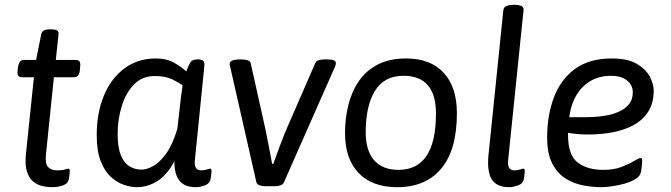

<svg xmlns="http://www.w3.org/2000/svg" viewBox="-20 -772 2787 798"><path d="M197 6Q178 6 157 1.5Q136 -3 118.5 -17Q101 -31 92 -59Q83 -87 88 -134L121 -451H70Q50 -451 53 -478L55 -493Q59 -523 79 -523H130L151 -628Q153 -640 161.5 -645Q170 -650 189 -650H192Q212 -650 218.5 -644.5Q225 -639 223 -627L212 -523H294Q307 -523 311 -516Q315 -509 313 -493L312 -481Q309 -451 289 -451H204L171 -130Q167 -90 180.5 -77Q194 -64 217 -64Q239 -64 249 -67.5Q259 -71 264 -71Q270 -71 270 -63Q270 -62 269.5 -53Q269 -44 266 -27Q262 -8 240.5 -1Q219 6 197 6Z M549 6Q525 6 496 -3.5Q467 -13 441 -36.5Q415 -60 398.5 -102.5Q382 -145 382 -210Q382 -303 412 -375Q442 -447 497.5 -488Q553 -529 627 -529Q674 -529 706 -510Q738 -491 754 -475Q762 -497 770 -511Q778 -525 799 -525H805Q820 -525 825.5 -518Q831 -511 829 -494L790 -107Q785 -64 816 -64Q830 -64 839.5 -67.5Q849 -71 853 -71Q859 -71 859 -63Q859 -62 858.5 -53Q858 -44 855 -27Q851 -8 830 -1Q809 6 795 6Q746 6 725 -22Q704 -50 705 -102Q674 -44 633.5 -19Q593 6 549 6ZM568 -67Q590 -67 617 -82Q644 -97 670.5 -133.5Q697 -170 717 -236L732 -367Q734 -381 735.5 -393Q737 -405 739 -417Q725 -428 696.5 -442Q668 -456 623 -456Q571 -456 537 -421Q503 -386 486 -331Q469 -276 469 -216Q469 -159 482.5 -126.5Q496 -94 518.5 -80.5Q541 -67 568 -67Z M1084 2Q1069 2 1058 -2Q1047 -6 1045 -17L935 -502Q929 -525 978 -525H983Q998 -525 1009 -521.5Q1020 -518 1022 -509L1081 -245Q1089 -207 1096.5 -168Q1104 -129 1111 -91H1116Q1129 -128 1144 -168Q1159 -208 1175 -245L1290 -509Q1297 -525 1327 -525H1341Q1376 -525 1376 -510Q1376 -503 1372 -494L1160 -14Q1156 -5 1145 -1.5Q1134 2 1119 2Z M1631 6Q1527 6 1470.5 -53Q1414 -112 1414 -219Q1414 -280 1428 -336Q1442 -392 1472 -435.5Q1502 -479 1550.5 -504Q1599 -529 1668 -529Q1769 -529 1824 -469.5Q1879 -410 1879 -302Q1879 -149 1814 -71.5Q1749 6 1631 6ZM1636 -66Q1792 -66 1792 -300Q1792 -457 1657 -457Q1577 -457 1538.5 -394.5Q1500 -332 1500 -222Q1500 -146 1535 -106Q1570 -66 1636 -66Z M2097 6Q2045 6 2024.5 -25.5Q2004 -57 2010 -125L2072 -730Q2075 -752 2114 -752H2118Q2159 -752 2156 -730L2092 -107Q2087 -64 2118 -64Q2132 -64 2141.5 -67.5Q2151 -71 2155 -71Q2161 -71 2161 -63Q2161 -62 2160.5 -53Q2160 -44 2157 -27Q2153 -8 2132 -1Q2111 6 2097 6Z M2523 -529Q2589 -529 2627 -506.5Q2665 -484 2681 -453Q2697 -422 2697 -396Q2697 -344 2674.5 -308.5Q2652 -273 2613 -252Q2574 -231 2526 -222Q2478 -213 2427 -213Q2399 -213 2378 -215Q2357 -217 2341 -220V-210Q2341 -127 2381 -96.5Q2421 -66 2487 -66Q2532 -66 2564 -78.5Q2596 -91 2615.5 -103Q2635 -115 2642 -115Q2645 -115 2647 -113.5Q2649 -112 2649 -103Q2649 -101 2648 -87.5Q2647 -74 2644 -58Q2641 -40 2621.5 -28Q2602 -16 2575 -8.5Q2548 -1 2522 2.5Q2496 6 2480 6Q2443 6 2403.5 -1.5Q2364 -9 2330 -30.5Q2296 -52 2275 -93Q2254 -134 2254 -201Q2254 -291 2281.5 -365.5Q2309 -440 2368.5 -484.5Q2428 -529 2523 -529ZM2520 -457Q2449 -457 2403 -411.5Q2357 -366 2346 -285H2417Q2426 -285 2448 -286Q2470 -287 2497.5 -291.5Q2525 -296 2550.5 -307Q2576 -318 2593 -337.5Q2610 -357 2610 -388Q2610 -419 2585.5 -438Q2561 -457 2520 -457Z"/></svg>

Font: Asap
Style: Italic
Weight: 400
Italic angle: -6°
Designer: Pablo Cosgaya
Foundry: Omnibus-Type
Version: Version 3.001; ttfautohint (v1.8.3)